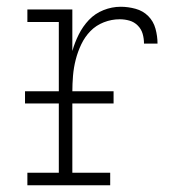

<svg xmlns="http://www.w3.org/2000/svg" viewBox="-20 -548 540 568"><path d="M61 0V-37H154V-483H61V-520H194V-397Q201 -422 213 -446Q225 -470 243 -489Q261 -508 286 -518Q311 -528 337 -528Q359 -528 381 -522Q403 -516 418.5 -500.5Q434 -485 440 -463Q446 -441 446 -419H406Q406 -434 402 -448Q398 -462 387.5 -472.5Q377 -483 363 -487Q349 -491 334 -491Q310 -491 287 -482Q264 -473 247.5 -456Q231 -439 220.5 -417Q210 -395 204 -371.5Q198 -348 196 -324Q194 -300 194 -276V-37H306V0ZM54 -242V-278H316V-242Z"/></svg>

Font: Iosevka Curly Slab Extralight
Style: Regular
Weight: 200
Monospace: yes
Designer: Belleve Invis
Foundry: Belleve Invis
Version: Version 22.1.2; ttfautohint (v1.8.4)